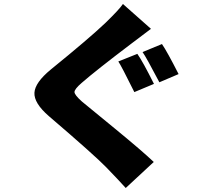

<svg xmlns="http://www.w3.org/2000/svg" viewBox="-20 -853 1040 959"><path d="M666 -584Q693 -546 749 -434L651 -393Q585 -526 571 -546ZM789 -633Q815 -595 872 -483L776 -442Q710 -568 692 -593ZM734 -709Q688 -675 636 -635Q459 -501 388 -439Q352 -408 352 -393Q353 -378 389 -346L556 -209Q690 -99 748 -44L608 86Q576 50 511 -17Q453 -77 224 -273Q149 -338 152 -390Q155 -441 234 -506Q425 -661 507 -739Q576 -806 594 -833Z"/></svg>

Font: Source Han Sans CN Heavy
Style: Bold
Weight: 900
Designer: Ryoko NISHIZUKA (kana & ideographs); Paul D. Hunt (Latin, Greek & Cyrillic); Wenlong ZHANG (bopomofo); Sandoll Communica
Foundry: Adobe Systems Incorporated
Version: Version 1.000;PS 1;hotconv 1.0.78;makeotf.lib2.5.61930